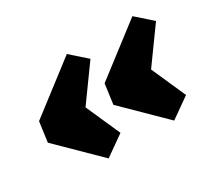

<svg xmlns="http://www.w3.org/2000/svg" viewBox="-92 -687 805 733"><g transform="rotate(-30 310.5 -320.5)"><path d="M263 -533 332 -472 223 -321 290 -170 202 -108 31 -276 43 -364ZM552 -533 621 -472 512 -321 579 -170 491 -108 320 -276 332 -364Z"/></g></svg>

Font: Pathway Extreme 8pt Thin 12pt Black
Style: Italic
Weight: 900
Italic angle: -8°
Version: Version 1.001;gftools[0.9.26]